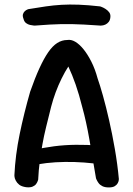

<svg xmlns="http://www.w3.org/2000/svg" viewBox="-20 -818 583 840"><path d="M94 1Q74 -2 64 -10Q54 -18 49 -28Q44 -38 43.5 -44.5Q43 -51 43 -51Q47 -139 66 -231Q85 -323 112 -417Q133 -477 152.5 -519.5Q172 -562 191 -589.5Q210 -617 230.5 -630Q251 -643 274 -643Q291 -646 309 -635.5Q327 -625 345 -603Q363 -581 379.5 -548.5Q396 -516 407 -475Q417 -447 430.5 -399Q444 -351 457.5 -291.5Q471 -232 482.5 -166Q494 -100 500 -35Q500 -35 499.5 -29.5Q499 -24 495 -16.5Q491 -9 482 -3.5Q473 2 456 2Q439 2 428 -3.5Q417 -9 411 -17.5Q405 -26 402.5 -32Q400 -38 400 -38Q385 -129 371 -208.5Q357 -288 340 -349Q326 -405 311 -448Q296 -491 279 -527Q264 -504 249.5 -474.5Q235 -445 223.5 -414Q212 -383 204 -352Q192 -304 182 -263.5Q172 -223 165.5 -186Q159 -149 154 -111.5Q149 -74 147 -32Q147 -32 145 -26Q143 -20 138 -13Q133 -6 122.5 -1.5Q112 3 94 1ZM113 -92 123 -161Q170 -172 216.5 -178Q263 -184 312 -184.5Q361 -185 414 -181L424 -98Q389 -104 348 -107Q307 -110 264.5 -109.5Q222 -109 183 -104.5Q144 -100 113 -92ZM463 -744Q462 -730 455.5 -722Q449 -714 441 -710.5Q433 -707 426.5 -706.5Q420 -706 420 -706Q378 -709 348 -710.5Q318 -712 294.5 -712.5Q271 -713 248 -712.5Q225 -712 197.5 -710.5Q170 -709 132 -706Q132 -706 126 -706.5Q120 -707 111 -709Q102 -711 94 -717Q86 -723 83 -735Q78 -748 80.5 -756Q83 -764 88.5 -769Q94 -774 99 -776Q104 -778 104 -778Q146 -785 180.5 -790Q215 -795 249.5 -797Q284 -799 324.5 -797.5Q365 -796 418 -790Q418 -790 425 -787.5Q432 -785 441.5 -779Q451 -773 457.5 -764.5Q464 -756 463 -744Z"/></svg>

Font: Sour Gummy
Style: Regular
Weight: 400
Designer: Stefie Justprince
Foundry: Eifetstype
Version: Version 1.000